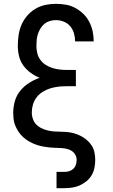

<svg xmlns="http://www.w3.org/2000/svg" viewBox="-20 -772 590 1002"><path d="M275 210V125H315Q328 125 340.5 121.5Q353 118 362.5 109Q372 100 376 87.5Q380 75 380 62Q380 48 372.5 35Q365 22 352.5 14.5Q340 7 325.5 4Q311 1 296.5 0.5Q282 0 267.5 -0.5Q253 -1 238.5 -2.5Q224 -4 209.5 -6.5Q195 -9 181 -13Q167 -17 153.5 -23Q140 -29 127.5 -36.5Q115 -44 104 -53.5Q93 -63 84 -74.5Q75 -86 68 -99Q61 -112 56.5 -125.5Q52 -139 50.5 -154Q49 -169 49 -183Q49 -214 57.5 -244Q66 -274 85.5 -298Q105 -322 131.5 -339Q158 -356 187 -366Q162 -376 140 -392Q118 -408 102 -430Q86 -452 79.5 -478.5Q73 -505 73 -532Q73 -560 77 -588Q81 -616 92 -642Q103 -668 121.5 -689.5Q140 -711 164 -725.5Q188 -740 215.5 -746Q243 -752 272 -752Q298 -752 324 -747.5Q350 -743 373 -730.5Q396 -718 415 -699.5Q434 -681 446 -657.5Q458 -634 463.5 -608.5Q469 -583 469 -556H372Q372 -577 366 -598Q360 -619 346.5 -635Q333 -651 313 -659Q293 -667 272 -667Q256 -667 240.5 -662.5Q225 -658 212.5 -648Q200 -638 191.5 -624Q183 -610 178 -595Q173 -580 171.5 -564Q170 -548 170 -532Q170 -513 174.5 -494.5Q179 -476 190 -460.5Q201 -445 217 -434.5Q233 -424 251 -418Q269 -412 288 -409.5Q307 -407 326 -407H376V-322H326Q304 -322 283 -319.5Q262 -317 241.5 -310.5Q221 -304 202.5 -292.5Q184 -281 171 -264Q158 -247 152 -226.5Q146 -206 146 -185Q146 -165 153.5 -146.5Q161 -128 176 -116Q191 -104 210 -97Q229 -90 248 -87.5Q267 -85 286.5 -85Q306 -85 325.5 -83.5Q345 -82 364 -77Q383 -72 400.5 -63Q418 -54 433 -41.5Q448 -29 458.5 -12.5Q469 4 473 23.5Q477 43 477 62Q477 83 473 103.5Q469 124 458.5 142Q448 160 431.5 173.5Q415 187 396 195.5Q377 204 356.5 207Q336 210 315 210Z"/></svg>

Font: Lode Dark Term
Style: Bold
Weight: 700
Monospace: yes
Designer: Belleve Invis
Foundry: Belleve Invis
Version: Version 29.2.0